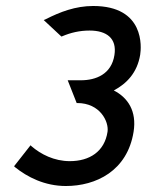

<svg xmlns="http://www.w3.org/2000/svg" viewBox="-20 -610 490 641"><path d="M27 -55 30 -52C71 -19 129 11 200 11C300 11 405 -39 426 -170C437 -239 407 -284 360 -308C403 -331 438 -367 448 -427C452 -452 464 -590 291 -590C232 -590 180 -570 133 -546L126 -543L185 -488L188 -489C216 -501 246 -508 279 -508C336 -508 371 -482 362 -426C352 -362 300 -342 250 -342H206L236 -266H238C314 -266 344 -204 339 -170C329 -104 279 -72 213 -72C161 -72 116 -95 85 -122L82 -125Z"/></svg>

Font: Charger Pro
Style: BdNarObl
Weight: 700
Designer: Jasper
Foundry: Cannot Into Space Fonts
Version: Version 1.09